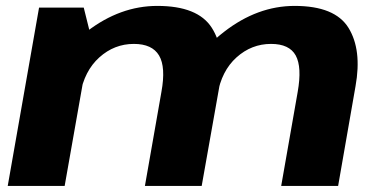

<svg xmlns="http://www.w3.org/2000/svg" viewBox="-20 -614 1271 634"><path d="M5.5 0H193.5L280.5 -492.5L256.5 -589H109ZM458.5 0H646L704.5 -329.5Q725.5 -450.5 679.2 -522.5Q633 -594.5 499.5 -594.5Q377 -594.5 267.5 -510.5Q158 -426.5 141 -331.5L244.5 -301Q258.5 -380 308 -424.5Q357.5 -469 422 -469Q482.5 -469 505.2 -430.8Q528 -392.5 513 -310.5ZM908.5 0H1096.5L1154 -329.5Q1175.5 -449.5 1130.8 -522Q1086 -594.5 953 -594.5Q830 -594.5 719.8 -508.8Q609.5 -423 594 -331.5L698 -301Q711.5 -380 761 -424.5Q810.5 -469 875 -469Q935.5 -469 956.5 -430.8Q977.5 -392.5 963 -310.5Z"/></svg>

Font: Anybody Expanded
Style: Bold Italic
Weight: 700
Width: 7
Italic angle: -10°
Version: Version 1.113;gftools[0.9.25]